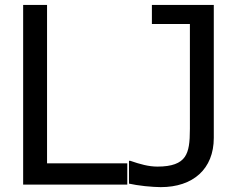

<svg xmlns="http://www.w3.org/2000/svg" viewBox="-20 -747 954 777"><path d="M495.1 -85.9H170.4V-727.1H73.7V0H495.1ZM845.2 -727.1H594.7V-649.9H748.5V-225.6C748.5 -169.4 744.1 -136.2 728 -112.3C710.4 -86.4 675.8 -72.8 617.2 -72.8C581.5 -72.8 546.9 -82.5 507.3 -96.2H502V-3.9C519 0 541 3.4 566.9 6.3C592.8 8.8 614.3 10.3 630.4 10.3C761.2 10.3 845.2 -63 845.2 -189Z"/></svg>

Font: SG Kara Light
Style: Regular
Weight: 400
Designer: Damoon Khanjanzadeh
Version: Version 1.000